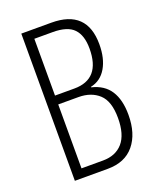

<svg xmlns="http://www.w3.org/2000/svg" viewBox="-134 -795 716 875"><g transform="rotate(-20 224.0 -357.0)"><path d="M76.2 -713.9H222.2Q394 -713.9 394 -546.9Q394 -478 367.4 -432.9Q340.8 -387.7 291.5 -377.4V-375Q352.1 -360.4 380.4 -316.2Q408.7 -272 408.7 -199.7Q408.7 -107.9 364.3 -54Q319.8 0 235.8 0H76.2ZM124 -396H217.8Q345.2 -396 345.2 -543.9Q345.2 -607.9 314.9 -639.6Q284.7 -671.4 213.4 -671.4H124ZM124 -353V-43H228Q290 -43 324.5 -82.5Q358.9 -122.1 358.9 -202.1Q358.9 -283.7 321 -318.4Q283.2 -353 222.2 -353Z"/></g></svg>

Font: Open Sans Condensed Light
Style: Regular
Weight: 300
Width: 3
Designer: Monotype Design Team
Foundry: Monotype Imaging Inc.
Version: Version 3.003; ttfautohint (v1.8.4)